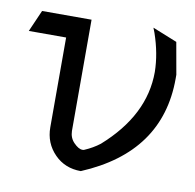

<svg xmlns="http://www.w3.org/2000/svg" viewBox="-66 -615 695 683"><g transform="rotate(10 281.0 -273.5)"><path d="M322.3 -108.4Q466.8 -236.3 466.8 -393.1Q465.8 -459 441.4 -529.8L434.6 -547.4L523.4 -511.7L543.9 -396.5V-383.8V-382.8Q543.9 -115.7 268.6 0Q211.4 0 173.8 -38.1Q134.8 -77.6 134.8 -134.8V-135.3V-459H0L34.2 -537.1H212.9V-135.3Q213.4 -110.4 229.5 -93.8Q247.1 -75.7 260.7 -75.7Q264.2 -75.2 267.6 -76.7Q298.3 -89.8 322.3 -108.4Z"/></g></svg>

Font: NovaMono
Style: Regular
Weight: 400
Monospace: yes
Version: Version 1.2